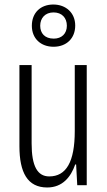

<svg xmlns="http://www.w3.org/2000/svg" viewBox="-20 -820 472 850"><path d="M217 -613C274 -613 313 -650 313 -707C313 -763 272 -800 216 -800C160 -800 121 -764 121 -706C121 -649 161 -613 217 -613ZM218 -649C178 -649 158 -673 158 -706C158 -740 180 -765 217 -765C254 -765 276 -741 276 -706C276 -671 253 -649 218 -649ZM364 -532H311V-240C311 -103 273 -39 198 -39C146 -39 120 -84 120 -185V-532H66V-173C66 -56 102 10 189 10C257 10 294 -37 313 -92H317L322 0H364Z"/></svg>

Font: Noto Sans Gujarati ExtraCondensed Light
Style: Regular
Weight: 300
Width: 2
Designer: Jelle Bosma - Monotype Design Team, Universal Thirst
Foundry: Monotype Imaging Inc.
Version: Version 2.106